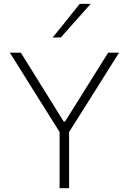

<svg xmlns="http://www.w3.org/2000/svg" viewBox="-20 -990 676 1010"><path d="M293.5 0V-295.5L135 -548Q110 -588 86.5 -626Q62.5 -663.5 31.5 -713H89.5Q122 -661 145 -624Q168 -587 188.5 -554Q209 -521 234 -481L315 -350.5H322L401 -476.5Q427 -518.5 448.8 -553Q470.5 -587.5 494 -625Q517.5 -662 549 -713H606.5Q580 -671 554 -629.8Q528 -588.5 503 -548.5L343.5 -295.5V0ZM257 -792.5Q293 -837 328.5 -881.2Q364 -925.5 399 -969.5H457Q417.5 -925 378.5 -881.5Q339.5 -837.5 300.5 -793.5Z"/></svg>

Font: Heraclito ExtraLight
Style: Regular
Weight: 200
Designer: Kostas Bartsokas (font) & Cristiano Sobral (main changes)
Foundry: Kostas Bartsokas (font) & Cristiano Sobral (main changes)
Version: Version 1.00;July 8, 2020;FontCreator 13.0.0.2655 64-bit